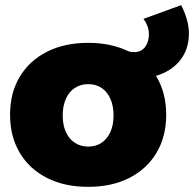

<svg xmlns="http://www.w3.org/2000/svg" viewBox="-20 -717 752 744"><path d="M322 -551Q413 -551 481 -516.5Q549 -482 586.5 -419.5Q624 -357 624 -272Q624 -188 586.5 -125Q549 -62 481 -27.5Q413 7 322 7Q230 7 162 -27.5Q94 -62 56.5 -125Q19 -188 19 -272Q19 -357 56.5 -419.5Q94 -482 162 -516.5Q230 -551 322 -551ZM322 -391Q292 -391 269.5 -376Q247 -361 235 -333.5Q223 -306 223 -270Q223 -233 235 -206Q247 -179 269.5 -164Q292 -149 322 -149Q352 -149 374 -164Q396 -179 408 -206Q420 -233 420 -270Q420 -306 408 -333.5Q396 -361 374 -376Q352 -391 322 -391ZM682 -697Q712 -639 712 -587Q712 -535 687 -496Q662 -457 616 -435Q570 -413 508 -413Q482 -413 469.5 -413Q457 -413 447 -413L461 -525Q470 -521 479 -518Q488 -515 499 -515Q528 -515 543 -536Q558 -557 557 -587Q556 -617 536 -644Z"/></svg>

Font: Alexandria ExtraBold
Style: Regular
Weight: 800
Designer: Mohamed Gaber
Foundry: Kief Type Foundry
Version: Version 5.100